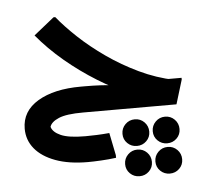

<svg xmlns="http://www.w3.org/2000/svg" viewBox="-49 -444 841 771"><g transform="rotate(-5 371.0 -58.0)"><path d="M623.3 -10Q555 -25 484.3 -54.7Q413.7 -84.3 346.2 -126.2Q278.7 -168 218.7 -218.5Q158.7 -269 112 -325.3L194.3 -391.3H201.3Q233.3 -351.7 280.8 -307Q328.3 -262.3 388.2 -220.3Q448 -178.3 516.2 -145.8Q584.3 -113.3 657.3 -98.3ZM279 0V-104.3H295.3Q330.3 -104.3 357.2 -102.8Q384 -101.3 399.3 -99.3Q414.7 -97.3 414.7 -97.3L508.7 -104.3H685.3V-97.3L655.7 0ZM282 200Q205 200 151 180Q97 160 68.5 125.2Q40 90.3 40 44.7Q40 -26 105.5 -65.2Q171 -104.3 279 -104.3V0Q211.7 0 180.8 13.2Q150 26.3 144 46Q150 67.7 181.7 81.7Q213.3 95.7 280.7 95.7Q300.3 95.7 325.8 94.7Q351.3 93.7 377 91.3L395.3 182V192.7Q365.3 196.7 334.2 198.3Q303 200 282 200ZM483.2 274.7Q460.7 274.7 445 259.3Q429.3 244 429.3 221.5Q429.3 198.9 445.1 183.1Q460.9 167.3 483.5 167.3Q506 167.3 521.7 183.1Q537.3 198.9 537.3 221.5Q537.3 244 521.5 259.3Q505.8 274.7 483.2 274.7ZM483.2 152.7Q460.7 152.7 445 137.3Q429.3 122 429.3 99.5Q429.3 76.9 445.1 61.1Q460.9 45.3 483.5 45.3Q506 45.3 521.7 61.1Q537.3 76.9 537.3 99.5Q537.3 122 521.5 137.3Q505.8 152.7 483.2 152.7ZM605.2 274.7Q582.7 274.7 567 259.3Q551.3 244 551.3 221.5Q551.3 198.9 567.1 183.1Q582.9 167.3 605.5 167.3Q628 167.3 643.7 183.1Q659.3 198.9 659.3 221.5Q659.3 244 643.6 259.3Q627.8 274.7 605.2 274.7ZM605.2 152.7Q582.7 152.7 567 137.3Q551.3 122 551.3 99.5Q551.3 76.9 567.1 61.1Q582.9 45.3 605.5 45.3Q628 45.3 643.7 61.1Q659.3 76.9 659.3 99.5Q659.3 122 643.6 137.3Q627.8 152.7 605.2 152.7Z"/></g></svg>

Font: Fustat
Style: Regular
Weight: 400
Designer: Mohamed Gaber, Khaled Hosny, Laura Garcia Mut
Foundry: Kief Type Foundry, Alif Type Foundry, Hard Type Foundry
Version: Version 1.007